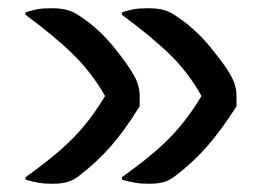

<svg xmlns="http://www.w3.org/2000/svg" viewBox="-20 -533 640 466"><path d="M276 -497V-503Q291 -508 304 -510.5Q317 -513 339 -513Q363 -513 378.5 -508.5Q394 -504 412 -491Q435 -476 461.5 -450.5Q488 -425 525 -374Q542 -349 548 -333.5Q554 -318 554 -299V-275Q517 -217 483 -178Q449 -139 403 -104Q389 -94 375.5 -90.5Q362 -87 341 -87Q322 -87 307.5 -89.5Q293 -92 276 -97V-103Q325 -138 359 -167.5Q393 -197 419 -228.5Q445 -260 469 -300Q438 -356 393 -400Q348 -444 276 -497ZM42 -497V-503Q57 -508 70 -510.5Q83 -513 105 -513Q128 -513 144 -508.5Q160 -504 178 -491Q201 -476 227.5 -450.5Q254 -425 290 -374Q307 -349 313 -333.5Q319 -318 319 -299V-275Q283 -217 249 -178Q215 -139 169 -104Q155 -94 141 -90.5Q127 -87 107 -87Q87 -87 73 -89.5Q59 -92 42 -97V-103Q91 -138 125 -167.5Q159 -197 185 -228.5Q211 -260 235 -300Q203 -356 158.5 -400Q114 -444 42 -497Z"/></svg>

Font: Recursive Mn Csl St Med
Style: Regular
Weight: 500
Monospace: yes
Version: Version 1.079;hotconv 1.0.112;makeotfexe 2.5.65598; ttfautoh